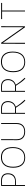

<svg xmlns="http://www.w3.org/2000/svg" viewBox="1737 -2287 556 4070"><g transform="rotate(-90 2015.0 -252.0)"><path d="M127.9 0H107.9V-505.9L227.1 -506.8Q299.3 -506.8 337.9 -469.7Q377 -432.1 377 -362.8Q377 -279.8 331.1 -235.8Q285.2 -191.9 200.2 -191.9H127.9ZM127.9 -210.9H225.1Q288.6 -218.3 321.8 -257.3Q356 -297.4 356 -361.8Q356 -420.9 324.2 -452.6Q292 -484.9 231 -487.8L127.9 -486.8Z M708.5 3.9Q605.5 3.9 549.8 -61.5Q494.6 -126 494.6 -251Q494.6 -376 551.8 -442.9Q608.9 -509.8 717.3 -509.8Q821.3 -509.8 876.5 -445.3Q931.6 -380.4 931.6 -261.2Q931.6 -132.8 874 -64.5Q816.4 3.9 708.5 3.9ZM716.3 -488.8Q617.7 -488.8 566.9 -428.7Q515.6 -368.2 515.6 -252Q515.6 -136.2 564.9 -76.2Q614.7 -15.1 708.5 -15.1Q806.2 -15.1 858.9 -78.1Q911.6 -141.1 911.6 -258.8Q911.6 -370.1 861.3 -430.2Q812 -488.8 716.3 -488.8Z M1259.3 2.9Q1169.9 2.9 1123 -44.4Q1076.2 -92.3 1078.1 -181.2L1079.1 -254.9V-505.9H1100.1L1098.1 -182.1Q1097.2 -100.6 1138.7 -58.6Q1180.7 -16.1 1259.3 -16.1Q1337.9 -16.1 1379.9 -58.6Q1421.4 -100.6 1421.4 -182.1V-505.9H1441.4V-181.2Q1443.4 -93.3 1395 -44.9Q1347.2 2.9 1259.3 2.9Z M1657.7 0H1637.7V-505.9L1756.8 -506.8Q1828.6 -506.8 1867.7 -467.8Q1906.7 -428.7 1906.7 -360.8Q1906.7 -302.7 1876.5 -258.8Q1845.7 -214.4 1787.6 -195.8Q1816.4 -148.4 1855 -98.1Q1889.6 -53.2 1933.6 -6.8L1934.6 -2.9Q1929.7 0 1927.7 1.5L1921.9 5.9L1914.6 2.9Q1870.1 -40 1835.4 -89.8Q1797.4 -144.5 1766.6 -191.9H1657.7ZM1657.7 -211.9 1772.9 -210.9Q1827.1 -224.6 1856.9 -265.6Q1885.7 -305.2 1885.7 -359.9Q1885.7 -418 1854 -451.2Q1821.8 -484.9 1760.7 -487.8L1657.7 -486.8Z M2123.5 0H2103.5V-505.9L2222.7 -506.8Q2294.4 -506.8 2333.5 -467.8Q2372.6 -428.7 2372.6 -360.8Q2372.6 -302.7 2342.3 -258.8Q2311.5 -214.4 2253.4 -195.8Q2282.2 -148.4 2320.8 -98.1Q2355.5 -53.2 2399.4 -6.8L2400.4 -2.9Q2395.5 0 2393.6 1.5L2387.7 5.9L2380.4 2.9Q2335.9 -40 2301.3 -89.8Q2263.2 -144.5 2232.4 -191.9H2123.5ZM2123.5 -211.9 2238.8 -210.9Q2293 -224.6 2322.8 -265.6Q2351.6 -305.2 2351.6 -359.9Q2351.6 -418 2319.8 -451.2Q2287.6 -484.9 2226.6 -487.8L2123.5 -486.8Z M2733.4 3.9Q2630.4 3.9 2574.7 -61.5Q2519.5 -126 2519.5 -251Q2519.5 -376 2576.7 -442.9Q2633.8 -509.8 2742.2 -509.8Q2846.2 -509.8 2901.4 -445.3Q2956.5 -380.4 2956.5 -261.2Q2956.5 -132.8 2898.9 -64.5Q2841.3 3.9 2733.4 3.9ZM2741.2 -488.8Q2642.6 -488.8 2591.8 -428.7Q2540.5 -368.2 2540.5 -252Q2540.5 -136.2 2589.8 -76.2Q2639.6 -15.1 2733.4 -15.1Q2831.1 -15.1 2883.8 -78.1Q2936.5 -141.1 2936.5 -258.8Q2936.5 -370.1 2886.2 -430.2Q2836.9 -488.8 2741.2 -488.8Z M3142.1 -158.2V0H3122.1V-149.9L3123 -505.9H3143.1L3469.2 -41H3473.1L3474.1 -503.9L3494.1 -506.8L3493.2 -141.1L3492.2 0H3472.2L3146 -463.9H3143.1Z M3732.9 -485.8 3647 -484.9 3644 -488.8 3647 -505.9H3986.8L3989.3 -501L3985.8 -484.9L3902.8 -485.8H3827.1V0H3807.1V-485.8Z"/></g></svg>

Font: Datalegreya
Style: Thin
Weight: 250
Designer: Figs Lab
Foundry: Figs Lab
Version: Version 1.002;PS 001.002;hotconv 1.0.70;makeotf.lib2.5.58329